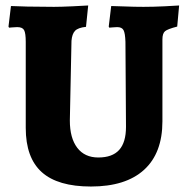

<svg xmlns="http://www.w3.org/2000/svg" viewBox="-20 -669 683 701"><path d="M74 -202V-516Q74 -548 68 -559Q62 -570 43 -570Q34 -570 25 -569Q16 -568 13 -568L11 -572L20 -647Q35 -646 80 -645Q125 -644 177 -644Q202 -644 245 -646Q288 -648 302 -649L294 -571Q265 -568 254 -556.5Q243 -545 241 -520L235 -229Q235 -165 262 -129.5Q289 -94 339 -94Q390 -94 415 -121.5Q440 -149 440 -206L438 -516Q437 -548 431 -559Q425 -570 408 -570Q399 -570 390.5 -569Q382 -568 379 -568L377 -572L386 -647Q399 -647 434.5 -645.5Q470 -644 504 -644Q539 -644 580.5 -646Q622 -648 634 -649L627 -572Q592 -563 582.5 -555Q573 -547 573 -525V-226Q573 -110 506 -49Q439 12 312 12Q191 12 132.5 -40.5Q74 -93 74 -202Z"/></svg>

Font: Alegreya ExtraBold
Style: Regular
Weight: 800
Designer: Juan Pablo del Peral
Foundry: Huerta Tipografica
Version: Version 2.007; ttfautohint (v1.6)